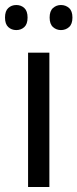

<svg xmlns="http://www.w3.org/2000/svg" viewBox="-34 -746 309 766"><path d="M163 0H78V-536H163ZM-14 -676Q-14 -702 -1 -714Q12 -726 31 -726Q50 -726 63 -714Q76 -702 76 -676Q76 -650 63 -638Q50 -626 31 -626Q12 -626 -1 -638Q-14 -650 -14 -676ZM164 -676Q164 -702 177.5 -714Q191 -726 209 -726Q228 -726 241.5 -714Q255 -702 255 -676Q255 -650 241.5 -638Q228 -626 209 -626Q191 -626 177.5 -638Q164 -650 164 -676Z"/></svg>

Font: Noto Sans Khmer SemiCondensed
Style: Regular
Weight: 400
Width: 4
Designer: Danh Hong and the Monotype Design Team
Foundry: Monotype Imaging Inc.
Version: Version 2.004; ttfautohint (v1.8.4.7-5d5b)